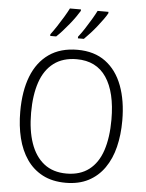

<svg xmlns="http://www.w3.org/2000/svg" viewBox="-62 -998 805 1057"><g transform="rotate(5 340.5 -469.0)"><path d="M622 -358Q622 -279 605.5 -212Q589 -145 554 -95Q519 -45 466 -17.5Q413 10 341 10Q267 10 213.5 -18Q160 -46 125.5 -96Q91 -146 74.5 -213Q58 -280 58 -359Q58 -473 90 -554.5Q122 -636 185.5 -680.5Q249 -725 343 -725Q436 -725 498 -679Q560 -633 591 -550.5Q622 -468 622 -358ZM118 -358Q118 -261 142.5 -190Q167 -119 216.5 -80Q266 -41 341 -41Q416 -41 465.5 -79Q515 -117 538.5 -188Q562 -259 562 -358Q562 -509 507 -591Q452 -673 343 -673Q267 -673 216.5 -635Q166 -597 142 -526.5Q118 -456 118 -358ZM494 -940Q486 -925 471.5 -905Q457 -885 440 -863.5Q423 -842 405 -822.5Q387 -803 372 -788H339V-797Q355 -817 373 -844.5Q391 -872 407.5 -900Q424 -928 434 -948H494ZM342 -940Q333 -925 319 -905Q305 -885 287.5 -863.5Q270 -842 252.5 -822.5Q235 -803 219 -788H186V-797Q202 -818 220 -845.5Q238 -873 254.5 -900.5Q271 -928 281 -948H342Z"/></g></svg>

Font: Noto Sans Thai SemiCondensed Light
Style: Regular
Weight: 300
Width: 4
Designer: Monotype Design Team
Foundry: Monotype Imaging Inc.
Version: Version 2.001